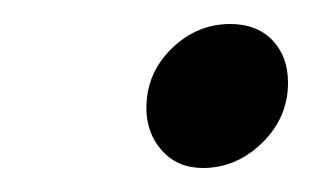

<svg xmlns="http://www.w3.org/2000/svg" viewBox="-20 -362 260 160"><path d="M220 -293Q220 -264 198.5 -243Q177 -222 149 -222Q128 -222 115 -236.5Q102 -251 102 -272Q102 -301 123 -321.5Q144 -342 172 -342Q194 -342 207 -328.5Q220 -315 220 -293Z"/></svg>

Font: Gontserrat
Style: Italic
Weight: 400
Italic angle: -11.3°
Designer: Julieta Ulanovsky
Foundry: Julieta Ulanovsky
Version: Version 6.001